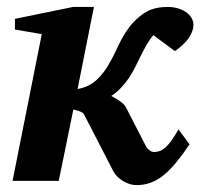

<svg xmlns="http://www.w3.org/2000/svg" viewBox="-20 -520 579 552"><path d="M536.1 -448.2Q536.1 -431.2 523.4 -411.9Q510.7 -392.6 482.9 -373L420.9 -418.9Q410.6 -407.2 401.9 -391.8Q393.1 -376.5 385 -360.1Q377 -343.8 368.9 -327.6Q360.8 -311.5 352.1 -297.9Q340.8 -281.2 327.4 -267.1Q314 -252.9 299.8 -244.1Q312.5 -237.8 325 -229Q337.4 -220.2 341.8 -211.9L398.9 -101.1Q402.8 -93.3 409.4 -88.1Q416 -83 422.9 -83Q431.6 -83 439.7 -85.9Q447.8 -88.9 455.8 -96.2Q463.9 -103.5 472.9 -116Q481.9 -128.4 493.2 -147.9L524.9 -105Q504.4 -74.7 486.3 -52.7Q468.3 -30.8 450.4 -16.4Q432.6 -2 413.6 5.1Q394.5 12.2 372.1 12.2Q363.3 12.2 353.3 9.3Q343.3 6.3 334 0.7Q324.7 -4.9 317.1 -12.5Q309.6 -20 305.2 -28.8L221.2 -191.9Q219.7 -194.8 216.1 -196.8Q212.4 -198.7 208 -200.4Q203.6 -202.1 199 -203.1Q194.3 -204.1 190.9 -205.1L148.9 0H16.1L100.1 -421.9L22.9 -435.1V-465.8L189.9 -500H250L203.1 -264.2Q235.4 -269.5 258.1 -290.5Q280.8 -311.5 297.9 -344.2Q306.6 -359.4 314 -375.7Q321.3 -392.1 330.1 -408.4Q338.9 -424.8 350.8 -440.9Q362.8 -457 380.9 -472.2Q388.7 -478.5 396.7 -483.6Q404.8 -488.8 414.3 -492.4Q423.8 -496.1 435.5 -498Q447.3 -500 462.9 -500Q478 -500 491.2 -496.1Q504.4 -492.2 514.4 -485.4Q524.4 -478.5 530.3 -469Q536.1 -459.5 536.1 -448.2Z"/></svg>

Font: Charis SIL
Style: Bold Italic
Weight: 700
Italic angle: -11°
Foundry: SIL International
Version: Version 4.112